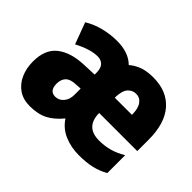

<svg xmlns="http://www.w3.org/2000/svg" viewBox="-115 -786 1019 1019"><g transform="rotate(45 394.0 -276.5)"><path d="M540 -562Q642 -562 699 -497.5Q756 -433 756 -310V-225H470Q471 -121 573 -121Q612 -121 648.5 -130.5Q685 -140 726 -164V-30Q689 -9 648 0.5Q607 10 552 10Q494 10 444 -11Q394 -32 364 -78Q326 -32 285 -11Q244 10 184 10Q133 10 98.5 -14Q64 -38 46 -79Q28 -120 28 -170Q28 -260 81.5 -302.5Q135 -345 231 -349L309 -352V-365Q309 -400 293.5 -416Q278 -432 252 -432Q198 -432 122 -392L77 -513Q118 -538 167.5 -550.5Q217 -563 267 -563Q354 -563 401 -516Q428 -539 461 -550.5Q494 -562 540 -562ZM537 -436Q509 -436 490.5 -414.5Q472 -393 471 -341H600Q600 -388 583 -412Q566 -436 537 -436ZM276 -245Q236 -244 218 -226Q200 -208 200 -175Q200 -121 244 -121Q271 -121 290 -143Q309 -165 309 -200V-247Z"/></g></svg>

Font: Noto Sans Gurmukhi UI Condensed Black
Style: Regular
Weight: 900
Width: 3
Designer: Jelle Bosma - Monotype Design Team
Foundry: Monotype Imaging Inc.
Version: Version 2.004; ttfautohint (v1.8.4.7-5d5b)